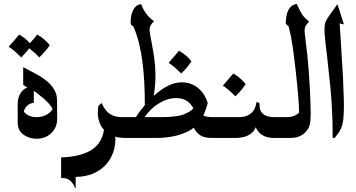

<svg xmlns="http://www.w3.org/2000/svg" viewBox="-20 -702 1810 977"><path d="M271 -96Q271 -70 259 -48Q247 -26 225 -12Q200 4 166 4Q133 4 105 -13Q70 -35 70 -78V-173Q70 -204 84 -227Q97 -248 119 -257L98 -270V-360L116 -351Q156 -330 178 -317.5Q200 -305 220 -288Q270 -245 270 -195ZM169 -106Q192 -106 213.5 -116.5Q235 -127 248 -147Q239 -168 202 -201Q187 -214 171.5 -225.5Q156 -237 152 -240V-179Q111 -173 101 -134Q113 -119 131 -112Q149 -105 169 -106ZM77 -526Q108 -510 132 -482Q159 -511 169 -526Q187 -517 205.5 -501Q224 -485 233 -471Q209 -438 180 -410Q154 -437 129 -456Q112 -434 88 -410Q47 -451 24 -464Q66 -511 77 -526Z M676 -106V0H622Q584 0 567 -7Q569 37 555.5 74.5Q542 112 515 140Q488 168 449.5 183Q411 198 365 198V255H362Q355 234 338 218Q321 202 291 204V99Q388 96 444 62Q500 26 509 -42Q493 -57 484.5 -84.5Q476 -112 478 -134Q478 -144 480 -162L497 -178Q514 -139 538.5 -122.5Q563 -106 600 -106Z M1144 -106V0H1057Q1014 0 992.5 -18.5Q971 -37 966 -53Q966 -52 952.5 -42.5Q939 -33 915 -24Q855 0 773 0H622Q600 0 584.5 -15.5Q569 -31 569 -53Q569 -75 584.5 -90.5Q600 -106 622 -106H672Q687 -132 717 -167Q717 -293 705 -386Q692 -488 660 -565L645 -579Q645 -579 645 -598Q645 -612 649 -628Q661 -676 698 -681Q710 -651 725 -631Q740 -611 764 -594Q752 -583 746.5 -573Q741 -563 741 -549Q741 -544 743 -532Q744 -525 753 -477.5Q762 -430 766 -397Q771 -357 771 -317Q771 -267 762 -214Q800 -248 834.5 -265.5Q869 -283 905 -283Q960 -283 998 -245Q1017 -226 1027 -203.5Q1037 -181 1037 -176Q1026 -140 1015 -114Q1033 -106 1061 -106ZM964 -151Q952 -172 937 -184Q913 -203 877 -203Q841 -203 809 -187Q777 -171 754 -150Q739 -136 728.5 -123Q718 -110 716 -106H800Q884 -106 919 -121.5Q954 -137 964 -151ZM954 -389Q945 -376 933 -361Q921 -346 902 -328Q861 -369 838 -382Q880 -430 891 -444Q908 -435 926.5 -419Q945 -403 954 -389Z M1230 -273Q1221 -260 1209 -245Q1197 -230 1178 -212Q1137 -253 1114 -266Q1156 -314 1167 -328Q1184 -319 1202.5 -303Q1221 -287 1230 -273Z M1420 -106V0H1373Q1332 0 1306 -21Q1289 -36 1281 -55Q1280 -50 1274.5 -41Q1269 -32 1259 -24Q1231 0 1176 0H1127Q1105 0 1089.5 -15.5Q1074 -31 1074 -53Q1074 -75 1089.5 -90.5Q1105 -106 1127 -106H1195Q1236 -106 1259 -127Q1272 -139 1277.5 -153Q1283 -167 1286 -184L1301 -176Q1298 -140 1318 -123Q1336 -106 1377 -106Z M1560 -172Q1561 -152 1561 -122Q1561 -86 1556 -66Q1547 -37 1522 -18.5Q1497 0 1459 0H1403Q1381 0 1365.5 -15.5Q1350 -31 1350 -53Q1350 -75 1365.5 -90.5Q1381 -106 1403 -106H1443Q1460 -106 1473 -111Q1486 -116 1493 -121.5Q1500 -127 1502 -129Q1502 -186 1485 -339Q1476 -417 1469 -466.5Q1462 -516 1449 -567L1434 -581Q1434 -586 1435 -602.5Q1436 -619 1441 -635Q1454 -677 1490 -682Q1506 -646 1518 -628Q1530 -610 1553 -592Q1540 -579 1535 -570Q1530 -561 1530 -547Q1530 -537 1531 -531Q1546 -414 1552 -327Q1558 -248 1560 -172Z M1730 -578 1708 -583Q1712 -538 1720 -395Q1727 -297 1728 -234Q1730 -194 1730 -166Q1730 -128 1727 -96Q1723 -62 1712 -42Q1706 -30 1696 -17Q1686 -4 1683 0H1673Q1673 -91 1668 -168Q1663 -254 1650 -363Q1648 -374 1646 -402Q1635 -488 1632 -528Q1631 -537 1631 -551Q1631 -574 1635.5 -587Q1640 -600 1648 -612L1697 -681Z"/></svg>

Font: Katibeh
Style: Regular
Weight: 400
Designer: Arabic design by Kourosh Beigpour, Latin design by Eduardo Tunni, engineering by Lasse Fister
Version: Version 1.0010g